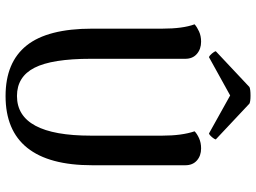

<svg xmlns="http://www.w3.org/2000/svg" viewBox="-138 -792 942 707"><g transform="rotate(90 333.5 -438.0)"><path d="M588 -306Q588 -147 524 -67Q460 13 333 13Q209 13 147 -64.5Q85 -142 85 -306V-564Q85 -640 69 -683Q79 -692 95.5 -699.5Q112 -707 133 -707Q160 -707 178 -691.5Q196 -676 196 -649V-301Q196 -158 229 -93.5Q262 -29 333 -29Q479 -29 479 -301V-564Q479 -636 463 -683Q472 -692 488.5 -699.5Q505 -707 526 -707Q553 -707 570.5 -691.5Q588 -676 588 -649ZM493 -761Q492 -756 484.5 -747Q477 -738 471 -736L331 -814L190 -736Q184 -738 176.5 -747Q169 -756 168 -761L300 -885Q308 -889 332 -889Q353 -889 361 -885Z"/></g></svg>

Font: Arima Madurai
Style: Bold
Weight: 700
Designer: Joana Correia and Natanael Gama
Foundry: NDISCOVER
Version: Version 1.019